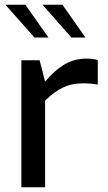

<svg xmlns="http://www.w3.org/2000/svg" viewBox="-20 -789 456 809"><path d="M70 -535H147L170 -445Q208 -491 250 -516.5Q292 -542 344 -542Q371 -542 392 -536V-433Q360 -438 332 -438Q283 -438 246 -420.5Q209 -403 170 -365V0H70ZM3 -769H87L184 -631H125ZM159 -769H243L340 -631H281Z"/></svg>

Font: Exo Medium
Style: Regular
Weight: 500
Designer: Natanael Gama
Foundry: Natanael Gama
Version: Version 1.500; ttfautohint (v1.6)